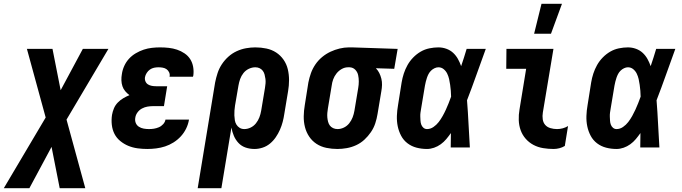

<svg xmlns="http://www.w3.org/2000/svg" viewBox="-77 -778 3597 1013"><path d="M-57 215 164 -158 65 -520H200L243 -302L360 -520H495L274 -147L373 215H238L195 -3L78 215Z M700 8Q674 8 648.5 4.5Q623 1 600 -8.5Q577 -18 557.5 -34Q538 -50 527 -71.5Q516 -93 513 -119Q510 -145 514 -172Q517 -189 524 -206Q531 -223 544 -236.5Q557 -250 573 -259.5Q589 -269 606 -276Q594 -285 584 -296.5Q574 -308 569 -323Q564 -338 563.5 -354.5Q563 -371 566 -387Q569 -409 578.5 -430Q588 -451 603.5 -468Q619 -485 639.5 -497Q660 -509 681 -516Q702 -523 724 -525.5Q746 -528 767 -528Q791 -528 813.5 -525.5Q836 -523 857 -516Q878 -509 896.5 -496.5Q915 -484 926.5 -466Q938 -448 942 -425.5Q946 -403 943 -380L941 -373H817L818 -375Q820 -387 815 -397Q810 -407 801.5 -413Q793 -419 781.5 -421Q770 -423 759 -423Q747 -423 735.5 -420.5Q724 -418 714 -411Q704 -404 697 -393Q690 -382 688 -371Q686 -359 690.5 -348.5Q695 -338 704 -332.5Q713 -327 724 -325Q735 -323 747 -323H805L788 -218H730Q716 -218 701 -215.5Q686 -213 672 -205.5Q658 -198 648.5 -185Q639 -172 637 -158Q634 -143 639 -130Q644 -117 655.5 -109.5Q667 -102 681 -99.5Q695 -97 709 -97Q722 -97 735 -99Q748 -101 761 -106.5Q774 -112 784 -123Q794 -134 796 -147H920V-146Q916 -122 905 -99.5Q894 -77 877 -58.5Q860 -40 838.5 -26.5Q817 -13 794 -5.5Q771 2 747 5Q723 8 700 8Z M1091 215H966L1058 -343Q1063 -368 1071 -392.5Q1079 -417 1093.5 -439Q1108 -461 1128 -479Q1148 -497 1172 -508Q1196 -519 1221 -523.5Q1246 -528 1270 -528Q1300 -528 1328.5 -522Q1357 -516 1380 -501Q1403 -486 1419 -463Q1435 -440 1441.5 -412.5Q1448 -385 1448 -355.5Q1448 -326 1443 -297L1423 -177Q1420 -156 1414.5 -135Q1409 -114 1400 -93.5Q1391 -73 1378 -54Q1365 -35 1347.5 -20.5Q1330 -6 1308.5 1Q1287 8 1266 8Q1241 8 1219 0.5Q1197 -7 1181.5 -23.5Q1166 -40 1157 -61Q1148 -82 1144 -105ZM1212 -97Q1229 -97 1245.5 -105Q1262 -113 1273.5 -127.5Q1285 -142 1291.5 -159Q1298 -176 1301 -194L1321 -314Q1323 -326 1324 -338Q1325 -350 1323.5 -361.5Q1322 -373 1319 -384.5Q1316 -396 1309.5 -404.5Q1303 -413 1293 -418Q1283 -423 1270 -423Q1253 -423 1236 -415Q1219 -407 1207.5 -392.5Q1196 -378 1190 -361Q1184 -344 1181 -326L1163 -221Q1161 -208 1160 -195Q1159 -182 1159.5 -169Q1160 -156 1162 -143.5Q1164 -131 1170.5 -120.5Q1177 -110 1187.5 -103.5Q1198 -97 1212 -97Z M1703 8Q1673 8 1644.5 2Q1616 -4 1593 -19Q1570 -34 1554.5 -57Q1539 -80 1532 -107.5Q1525 -135 1525.5 -164.5Q1526 -194 1531 -223L1550 -343Q1555 -368 1563.5 -392Q1572 -416 1587 -438Q1602 -460 1622.5 -477Q1643 -494 1666.5 -505Q1690 -516 1715 -522Q1740 -528 1764 -528H1781L2021 -520L2003 -415L1906 -418Q1917 -407 1924 -393Q1931 -379 1935 -363Q1939 -347 1938.5 -330Q1938 -313 1935 -297L1915 -177Q1911 -152 1903 -127.5Q1895 -103 1880 -81Q1865 -59 1845.5 -41Q1826 -23 1802 -12Q1778 -1 1752.5 3.5Q1727 8 1703 8ZM1704 -97Q1721 -97 1737.5 -105Q1754 -113 1765.5 -127.5Q1777 -142 1783.5 -159Q1790 -176 1793 -194L1813 -314Q1816 -331 1816 -348.5Q1816 -366 1812.5 -382Q1809 -398 1797.5 -410Q1786 -422 1768 -423H1759Q1742 -423 1726 -414Q1710 -405 1698.5 -390.5Q1687 -376 1681 -359.5Q1675 -343 1673 -326L1653 -206Q1651 -194 1650 -182Q1649 -170 1650 -158.5Q1651 -147 1654 -135.5Q1657 -124 1663.5 -115.5Q1670 -107 1680.5 -102Q1691 -97 1704 -97Z M2176 8Q2147 8 2120.5 1Q2094 -6 2073 -22Q2052 -38 2039.5 -61.5Q2027 -85 2021.5 -111.5Q2016 -138 2017 -166.5Q2018 -195 2023 -223L2042 -343Q2046 -367 2053.5 -390Q2061 -413 2073 -434.5Q2085 -456 2103 -474.5Q2121 -493 2142.5 -505.5Q2164 -518 2188.5 -523Q2213 -528 2236 -528Q2258 -528 2278.5 -520.5Q2299 -513 2314 -499Q2329 -485 2339 -467Q2349 -449 2356 -429Q2364 -452 2371 -474.5Q2378 -497 2385 -520H2486Q2461 -452 2437 -384Q2413 -316 2387 -249Q2392 -187 2395 -124.5Q2398 -62 2402 0H2301Q2301 -19 2301.5 -38Q2302 -57 2302 -76Q2290 -59 2277.5 -44Q2265 -29 2248.5 -17Q2232 -5 2213 1.5Q2194 8 2176 8ZM2176 -97Q2194 -97 2210 -108Q2226 -119 2237.5 -134Q2249 -149 2258.5 -166Q2268 -183 2275.5 -199.5Q2283 -216 2290 -233.5Q2297 -251 2303 -268Q2303 -284 2301.5 -299.5Q2300 -315 2298 -330.5Q2296 -346 2292.5 -361Q2289 -376 2282.5 -389.5Q2276 -403 2264 -413Q2252 -423 2236 -423Q2226 -423 2215.5 -418Q2205 -413 2197 -405Q2189 -397 2184 -387.5Q2179 -378 2175.5 -367.5Q2172 -357 2169.5 -347Q2167 -337 2165 -326L2145 -206Q2143 -195 2141.5 -184Q2140 -173 2140.5 -162.5Q2141 -152 2141.5 -141.5Q2142 -131 2145.5 -121Q2149 -111 2157 -104Q2165 -97 2176 -97Z M2844 8Q2816 8 2788.5 3.5Q2761 -1 2737.5 -13.5Q2714 -26 2696.5 -46Q2679 -66 2670 -91Q2661 -116 2660 -144Q2659 -172 2664 -201L2699 -415H2594L2595 -520H2843L2787 -184Q2784 -166 2786.5 -148.5Q2789 -131 2799.5 -119Q2810 -107 2827 -102Q2844 -97 2862 -97Q2877 -97 2892 -101Q2907 -105 2920 -113L2903 -8Q2890 0 2874.5 4Q2859 8 2844 8ZM2741 -600 2780 -758H2888L2830 -600Z M3176 8Q3147 8 3120.5 1Q3094 -6 3073 -22Q3052 -38 3039.5 -61.5Q3027 -85 3021.5 -111.5Q3016 -138 3017 -166.5Q3018 -195 3023 -223L3042 -343Q3046 -367 3053.5 -390Q3061 -413 3073 -434.5Q3085 -456 3103 -474.5Q3121 -493 3142.5 -505.5Q3164 -518 3188.5 -523Q3213 -528 3236 -528Q3258 -528 3278.5 -520.5Q3299 -513 3314 -499Q3329 -485 3339 -467Q3349 -449 3356 -429Q3364 -452 3371 -474.5Q3378 -497 3385 -520H3486Q3461 -452 3437 -384Q3413 -316 3387 -249Q3392 -187 3395 -124.5Q3398 -62 3402 0H3301Q3301 -19 3301.5 -38Q3302 -57 3302 -76Q3290 -59 3277.5 -44Q3265 -29 3248.5 -17Q3232 -5 3213 1.5Q3194 8 3176 8ZM3176 -97Q3194 -97 3210 -108Q3226 -119 3237.5 -134Q3249 -149 3258.5 -166Q3268 -183 3275.5 -199.5Q3283 -216 3290 -233.5Q3297 -251 3303 -268Q3303 -284 3301.5 -299.5Q3300 -315 3298 -330.5Q3296 -346 3292.5 -361Q3289 -376 3282.5 -389.5Q3276 -403 3264 -413Q3252 -423 3236 -423Q3226 -423 3215.5 -418Q3205 -413 3197 -405Q3189 -397 3184 -387.5Q3179 -378 3175.5 -367.5Q3172 -357 3169.5 -347Q3167 -337 3165 -326L3145 -206Q3143 -195 3141.5 -184Q3140 -173 3140.5 -162.5Q3141 -152 3141.5 -141.5Q3142 -131 3145.5 -121Q3149 -111 3157 -104Q3165 -97 3176 -97Z"/></svg>

Font: Iosevka Extrabold Oblique
Style: Regular
Weight: 800
Italic angle: -9°
Monospace: yes
Designer: Belleve Invis
Foundry: Belleve Invis
Version: Version 32.5.0; ttfautohint (v1.8.4)